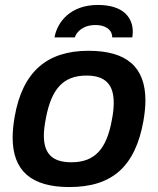

<svg xmlns="http://www.w3.org/2000/svg" viewBox="-20 -743 638 775"><path d="M375 -723C264 -723 211 -654 200 -592H282C288 -613 314 -642 366 -642C403 -642 433 -625 433 -592H514C515 -600 516 -607 516 -615C516 -670 480 -723 375 -723ZM260 12C433 12 526 -71 559 -255C564 -285 567 -312 567 -337C567 -474 490 -538 337 -538C171 -538 71 -455 39 -271C34 -241 31 -213 31 -188C31 -52 108 12 260 12ZM268 -88C191 -88 157 -123 157 -196C157 -213 159 -234 166 -270C188 -381 233 -438 329 -438C406 -438 439 -401 439 -329C439 -311 438 -291 431 -256C410 -143 364 -88 268 -88Z"/></svg>

Font: Archivo SemiBold
Style: Italic
Weight: 600
Italic angle: -10°
Designer: Hector Gatti
Foundry: Omnibus-Type
Version: Version 2.001